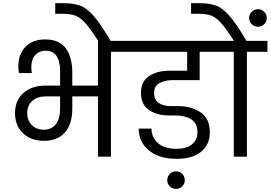

<svg xmlns="http://www.w3.org/2000/svg" viewBox="-20 -1001 1729 1227"><path d="M822 -740V-670H689V0H606V-385H442V-308Q442 -208 395 -154.5Q348 -101 261 -101Q178 -101 127 -149.5Q76 -198 76 -278Q76 -361 130.5 -407.5Q185 -454 270 -454H364V-548Q364 -609 341.5 -643Q319 -677 272 -677Q231 -677 205.5 -649Q180 -621 180 -572Q180 -553 184 -534H101Q97 -560 97 -575Q97 -654 142.5 -701.5Q188 -749 269 -749Q359 -749 400.5 -692Q442 -635 442 -535V-454H606V-740ZM364 -385H272Q219 -385 186.5 -356.5Q154 -328 154 -278Q154 -230 184 -201Q214 -172 260 -172Q309 -172 336.5 -207Q364 -242 364 -304Z M610 -736Q558 -818 524.5 -854.5Q491 -891 460 -902Q429 -913 375 -913H333V-981H374Q447 -981 490 -966Q533 -951 578 -900Q623 -849 689 -736Z M1085 -489Q1035 -489 1000 -470.5Q965 -452 965 -406Q965 -363 994.5 -343Q1024 -323 1071 -323H1116Q1203 -323 1262 -283Q1321 -243 1321 -154Q1321 -78 1266 -32Q1211 14 1110 14Q998 14 933 -38.5Q868 -91 866 -179H948Q949 -121 990.5 -85.5Q1032 -50 1108 -50Q1173 -50 1207.5 -79Q1242 -108 1242 -155Q1242 -213 1202.5 -238Q1163 -263 1102 -263H1061Q986 -263 933.5 -297Q881 -331 881 -408Q881 -481 933 -515Q985 -549 1062 -549H1176V-670H768V-740H1395V-670H1256V-489ZM1161 151Q1161 174 1145 190Q1129 206 1105 206Q1081 206 1065 190Q1049 174 1049 151Q1049 127 1065 110.5Q1081 94 1105 94Q1129 94 1145 110.5Q1161 127 1161 151Z M1689 -740V-670H1558V0H1474V-670H1342V-740H1475Q1424 -820 1391 -856Q1358 -892 1327 -902.5Q1296 -913 1243 -913H1201V-981H1242Q1315 -981 1357.5 -966.5Q1400 -952 1445 -901.5Q1490 -851 1555 -740ZM1629 -830Q1605 -830 1588.5 -846.5Q1572 -863 1572 -886Q1572 -909 1588.5 -925.5Q1605 -942 1629 -942Q1652 -942 1668.5 -925.5Q1685 -909 1685 -886Q1685 -863 1668.5 -846.5Q1652 -830 1629 -830Z"/></svg>

Font: A Bank Premium Regular
Style: Regular
Weight: 400
Designer: Ninad Kale (Devanagari), Jonny Pinhorn (Latin), Htun Naung (Myanmar)
Foundry: Indian Type Foundry
Version: 4.004